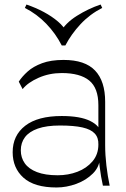

<svg xmlns="http://www.w3.org/2000/svg" viewBox="-20 -821 559 849"><path d="M435 0Q426 -40 420.5 -85Q415 -130 415 -162V-356Q415 -432 374.5 -465Q334 -498 253 -498Q198 -498 150.5 -477Q103 -456 80 -427L63 -460Q78 -483 102.5 -505Q127 -527 166 -541.5Q205 -556 261 -556Q356 -556 400.5 -509Q445 -462 445 -371V-179Q445 -136 450.5 -89Q456 -42 465 0ZM230 8Q132 8 84 -35Q36 -78 36 -148Q36 -222 91.5 -265Q147 -308 253 -308Q335 -308 379 -286Q423 -264 425 -232L422 -126Q421 -84 391 -54Q361 -24 317.5 -8Q274 8 230 8ZM235 -46Q282 -46 322.5 -61.5Q363 -77 389 -107.5Q415 -138 415 -182Q416 -212 399 -230.5Q382 -249 344.5 -257.5Q307 -266 245 -266Q186 -266 147.5 -252.5Q109 -239 90.5 -214.5Q72 -190 72 -156Q72 -124 89.5 -99Q107 -74 143.5 -60Q180 -46 235 -46ZM425 -801 432 -786Q377 -758 336 -714Q295 -670 269 -620H253Q226 -673 184.5 -716Q143 -759 90 -786L97 -801Q138 -787 173.5 -768Q209 -749 236 -726Q263 -703 276 -677H246Q269 -719 320 -751Q371 -783 425 -801Z"/></svg>

Font: Savate ExtraLight
Style: Regular
Weight: 200
Designer: Max Esnée
Foundry: Plomb Type
Version: Version 2.000